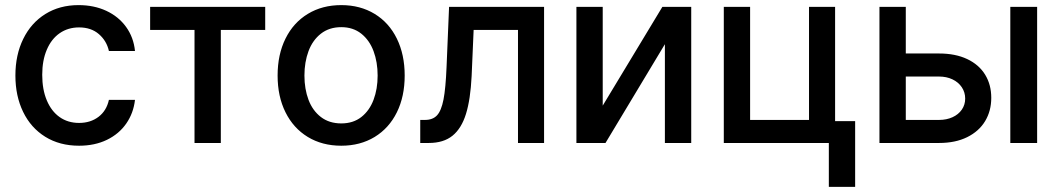

<svg xmlns="http://www.w3.org/2000/svg" viewBox="-20 -557 4124 748"><path d="M40 -262.7Q40 -343.3 70.6 -405.5Q101.1 -467.8 156.7 -502.4Q212.4 -537.1 286.1 -537.1Q346.2 -537.1 394 -514.9Q441.9 -492.7 471.2 -452.1Q500.5 -411.6 505.9 -358.4H404.3Q395.5 -397.9 365.2 -424.1Q335 -450.2 288.1 -450.2Q245.1 -450.2 212.6 -427.7Q180.2 -405.3 162.4 -363.5Q144.5 -321.8 144.5 -265.6Q144.5 -208 162.4 -165.8Q180.2 -123.5 212.4 -100.8Q244.6 -78.1 288.1 -78.1Q332.5 -78.1 363.8 -101.8Q395 -125.5 404.3 -168H505.9Q500 -116.2 471.9 -75.7Q443.8 -35.2 396.5 -12.2Q349.1 10.7 288.1 10.7Q212.4 10.7 156.2 -24.2Q100.1 -59.1 70.1 -121.1Q40 -183.1 40 -262.7Z M564.9 -530.3H1013.2V-440.4H840.3V0H737.8V-440.4H564.9Z M1061.5 -262.7Q1061.5 -344.7 1092.3 -406.7Q1123 -468.8 1179.2 -502.9Q1235.4 -537.1 1309.6 -537.1Q1383.3 -537.1 1439.5 -502.9Q1495.6 -468.8 1526.1 -406.5Q1556.6 -344.2 1556.6 -262.7Q1556.6 -181.2 1526.1 -119.4Q1495.6 -57.6 1439.5 -23.4Q1383.3 10.7 1309.6 10.7Q1235.4 10.7 1179.2 -23.4Q1123 -57.6 1092.3 -119.4Q1061.5 -181.2 1061.5 -262.7ZM1451.2 -262.7Q1451.2 -314.9 1435.3 -357.7Q1419.4 -400.4 1387.5 -425.8Q1355.5 -451.2 1309.6 -451.2Q1262.7 -451.2 1230.2 -425.8Q1197.8 -400.4 1181.9 -357.7Q1166 -314.9 1166 -262.7Q1166 -210.4 1181.9 -168.2Q1197.8 -126 1230.2 -101.1Q1262.7 -76.2 1309.6 -76.2Q1356 -76.2 1387.7 -101.1Q1419.4 -126 1435.3 -168.2Q1451.2 -210.4 1451.2 -262.7Z M1617.2 -89.8H1635.7Q1666 -89.8 1682.6 -107.7Q1699.2 -125.5 1707.8 -169.2Q1716.3 -212.9 1719.7 -295.9L1729.5 -530.3H2099.6V0H1998V-440.4H1825.2L1817.4 -260.7Q1813 -169.9 1795.4 -113.3Q1777.8 -56.6 1742.9 -28.3Q1708 0 1650.4 0H1617.2Z M2560.5 -530.3H2672.9V0H2570.3V-384.8L2338.9 0H2225.6V-530.3H2328.1V-145.5Z M3233.4 -85H3311.5V170.9H3209V0H2799.8V-530.3H2902.3V-89.8H3131.8V-530.3H3233.4Z M3841.8 -175.8Q3841.8 -125 3817.9 -85.2Q3793.9 -45.4 3748 -22.7Q3702.1 0 3638.7 0H3406.2V-530.3H3508.8V-348.6H3638.7Q3702.1 -348.6 3748 -326.9Q3793.9 -305.2 3817.9 -266.1Q3841.8 -227.1 3841.8 -175.8ZM3638.7 -89.8Q3667.5 -89.8 3690.7 -100.3Q3713.9 -110.8 3727.1 -129.9Q3740.2 -148.9 3740.2 -172.9Q3740.2 -197.3 3727.1 -217Q3713.9 -236.8 3690.7 -247.8Q3667.5 -258.8 3638.7 -258.8H3508.8V-89.8ZM3916 -530.3H4020.5V0H3916Z"/></svg>

Font: Pretendard Std Medium
Style: Regular
Weight: 500
Designer: Base glyphs from Inter by Rasmus Andersson; Hangeul glyphs from Noto Sans CJK(Source Han Sans) by Jang Soo-young and Kan
Foundry: Kil Hyung-jin
Version: Version 1.309